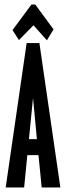

<svg xmlns="http://www.w3.org/2000/svg" viewBox="-20 -823 290 843"><path d="M163 0 149 -142H100L86 0H5L97 -634H153L245 0ZM125 -393 107 -212H142ZM63 -647 35 -691 118 -803H135L215 -694L186 -646L127 -712Z"/></svg>

Font: Inconsolata UltraCondensed ExtraBold
Style: Regular
Weight: 800
Width: 1
Monospace: yes
Designer: Raph Levien, Cyreal, Brenton Simpson
Foundry: Raph Levien, Cyreal, Google
Version: Version 3.001; ttfautohint (v1.8.2.53-6de2)